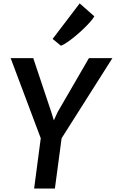

<svg xmlns="http://www.w3.org/2000/svg" viewBox="-20 -1080 664 1100"><path d="M175.5 0 213.5 -288 41 -747H170.5L274 -437.5L288.5 -390.5L310 -437.5L489.5 -747H624L333 -288L294.5 0ZM329 -818 281.5 -857 436.5 -1060.5 520.5 -986.5Q513.5 -973.5 496.5 -954.2Q479.5 -935 457 -913.5Q434.5 -892 410.5 -872.2Q386.5 -852.5 365 -837.8Q343.5 -823 329 -818Z"/></svg>

Font: Merriweather Sans Medium
Style: Italic
Weight: 500
Italic angle: -7.5°
Designer: Eben Sorkin
Foundry: Eben Sorkin
Version: Version 2.001